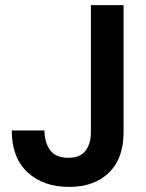

<svg xmlns="http://www.w3.org/2000/svg" viewBox="-20 -720 572 752"><path d="M251 12Q149 12 87.5 -45.5Q26 -103 26 -209H154Q155 -160 177 -131Q199 -102 248 -102Q294 -102 315 -129.5Q336 -157 336 -202V-700H464V-202Q464 -99 406.5 -43.5Q349 12 251 12Z"/></svg>

Font: DeepMind Sans
Style: Bold
Weight: 700
Designer: Jonny Pinhorn / Modifications: Colophon Foundry
Foundry: Colophon Foundry
Version: Version 1.002; ttfautohint (v1.8.2)